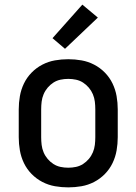

<svg xmlns="http://www.w3.org/2000/svg" viewBox="-20 -798 590 830"><path d="M275 12Q246 12 217.5 7Q189 2 163 -11.5Q137 -25 116.5 -46Q96 -67 83.5 -93Q71 -119 66 -147.5Q61 -176 61 -205V-325Q61 -354 66 -382.5Q71 -411 83.5 -437Q96 -463 116.5 -484Q137 -505 163 -518.5Q189 -532 217.5 -537Q246 -542 275 -542Q304 -542 332.5 -537Q361 -532 387 -518.5Q413 -505 433.5 -484Q454 -463 466.5 -437Q479 -411 484 -382.5Q489 -354 489 -325V-205Q489 -176 484 -147.5Q479 -119 466.5 -93Q454 -67 433.5 -46Q413 -25 387 -11.5Q361 2 332.5 7Q304 12 275 12ZM275 -73Q292 -73 308.5 -76.5Q325 -80 339 -89Q353 -98 364 -111Q375 -124 381.5 -139.5Q388 -155 390 -171.5Q392 -188 392 -205V-325Q392 -342 390 -358.5Q388 -375 381.5 -390.5Q375 -406 364 -419Q353 -432 339 -441Q325 -450 308.5 -453.5Q292 -457 275 -457Q258 -457 241.5 -453.5Q225 -450 211 -441Q197 -432 186 -419Q175 -406 168.5 -390.5Q162 -375 160 -358.5Q158 -342 158 -325V-205Q158 -188 160 -171.5Q162 -155 168.5 -139.5Q175 -124 186 -111Q197 -98 211 -89Q225 -80 241.5 -76.5Q258 -73 275 -73ZM261 -587 207 -633 336 -778 403 -722Z"/></svg>

Font: Lode Dark Term
Style: Bold
Weight: 700
Monospace: yes
Designer: Belleve Invis
Foundry: Belleve Invis
Version: Version 29.2.0